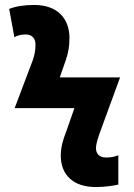

<svg xmlns="http://www.w3.org/2000/svg" viewBox="-20 -744 540 774"><path d="M366 10C405 10 441 4 457 0V-118C447 -114 431 -109 408 -109C379 -109 367 -126 367 -146C367 -166 376 -191 385 -216L464 -432H221L245 -501C256 -533 260 -559 260 -591C260 -668 213 -724 118 -724C77 -724 45 -719 17 -708L38 -594C49 -601 65 -605 84 -605C110 -605 123 -588 123 -565C123 -541 120 -525 112 -501L39 -308H280L247 -214C233 -179 225 -148 225 -117C225 -40 274 10 366 10Z"/></svg>

Font: Noto Sans Mono ExtraCondensed ExtraBold
Style: Regular
Weight: 800
Width: 2
Designer: Monotype Design Team
Foundry: Monotype Imaging Inc.
Version: Version 2.014